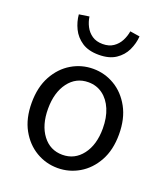

<svg xmlns="http://www.w3.org/2000/svg" viewBox="-149 -920 904 1038"><g transform="rotate(20 303.0 -401.5)"><path d="M303.2 13.2Q236.3 13.2 179.2 -20.5Q122.1 -54.2 86.9 -117.7Q51.8 -181.2 51.8 -271Q51.8 -361.3 86.9 -425.3Q122.1 -489.3 179.2 -523.2Q236.3 -557.1 303.2 -557.1Q369.6 -557.1 426.8 -523.2Q483.9 -489.3 519 -425.3Q554.2 -361.3 554.2 -271Q554.2 -181.2 519 -117.7Q483.9 -54.2 426.8 -20.5Q369.6 13.2 303.2 13.2ZM303.2 -63Q373.5 -63 417.2 -120.1Q460.9 -177.2 460.9 -271Q460.9 -333.5 441.2 -380.6Q421.4 -427.7 385.7 -453.9Q350.1 -480 303.2 -480Q232.4 -480 189.2 -422.4Q146 -364.7 146 -271Q146 -177.2 189.2 -120.1Q232.4 -63 303.2 -63ZM303.2 -638.2Q243.7 -638.2 206.3 -663.1Q168.9 -688 150.1 -726.8Q131.3 -765.6 127.9 -807.1L186 -815.9Q189.9 -787.1 203.6 -760.5Q217.3 -733.9 241.9 -717Q266.6 -700.2 303.2 -700.2Q339.4 -700.2 364 -717Q388.7 -733.9 402.6 -760.5Q416.5 -787.1 420.9 -815.9L477.1 -807.1Q474.1 -765.6 455.8 -726.8Q437.5 -688 400.1 -663.1Q362.8 -638.2 303.2 -638.2Z"/></g></svg>

Font: Source Han Sans CN
Style: Regular
Weight: 400
Designer: Ryoko NISHIZUKA  (kana, bopomofo & ideographs); Paul D. Hunt (Latin, Greek & Cyrillic); Sandoll Communications , Soo-you
Foundry: Adobe
Version: Version 2.004;hotconv 1.0.118;makeotfexe 2.5.65603